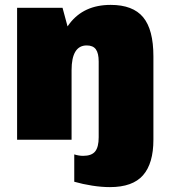

<svg xmlns="http://www.w3.org/2000/svg" viewBox="-20 -572 692 786"><path d="M430 194Q396 194 357.5 188Q319 182 284 172V60Q293 63 302.5 64.5Q312 66 320 66Q355 66 369.5 48Q384 30 384 -10V-41H608V0Q608 97 565.5 145.5Q523 194 430 194ZM384 -320Q384 -354 372.5 -370Q361 -386 335 -386Q304 -386 288.5 -360.5Q273 -335 273 -285L206 -210V-250Q206 -398 264.5 -475Q323 -552 433 -552Q524 -552 566 -501.5Q608 -451 608 -341V0H384ZM50 -540H236L273 -403V0H50Z"/></svg>

Font: Pathway Extreme Condensed Black
Style: Regular
Weight: 900
Width: 3
Version: Version 1.001;gftools[0.9.26]